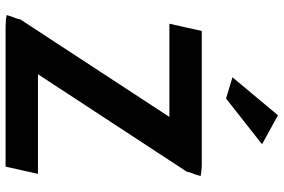

<svg xmlns="http://www.w3.org/2000/svg" viewBox="-184 -832 1016 688"><g transform="rotate(90 324.0 -488.0)"><path d="M257 -813 333 -790 497 -919 393 -976ZM91 -703 65 -587H399L51 -55C49 -52 48 -49 48 -44C42 -29 37 -16 34 -4C47 -1 61 0 78 0H577L603 -116H246L595 -649C596 -651 597 -654 597 -658C603 -673 608 -687 611 -699C598 -701 584 -703 568 -703Z"/></g></svg>

Font: Bluebird
Style: Regular
Weight: 400
Designer: Jasper
Foundry: Cannot Into Space Fonts
Version: Version 0.98